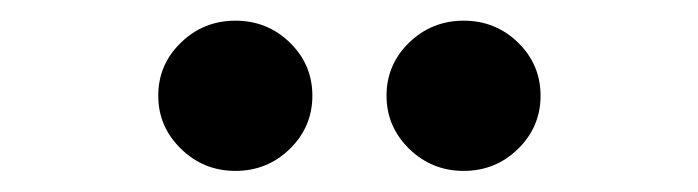

<svg xmlns="http://www.w3.org/2000/svg" viewBox="-20 -783 662 182"><path d="M419.5 -621Q389.3 -621 367.8 -642Q346.4 -663 346.4 -692.3Q346.4 -721.8 367.8 -742.6Q389.3 -763.4 419.5 -763.4Q449.8 -763.4 471.1 -742.6Q492.4 -721.8 492.4 -692.3Q492.4 -662.8 471.1 -641.9Q449.8 -621 419.5 -621ZM203.2 -621Q172.9 -621 151.5 -642Q130 -663 130 -692.3Q130 -721.8 151.5 -742.6Q172.9 -763.4 203.2 -763.4Q233.4 -763.4 254.8 -742.6Q276.1 -721.8 276.1 -692.3Q276.1 -662.8 254.8 -641.9Q233.4 -621 203.2 -621Z"/></svg>

Font: Inter Variable LoSnoCo
Style: Regular
Weight: 400
Designer: Rasmus Andersson
Foundry: rsms
Version: Version 4.000;git-a52131595; featfreeze: case,dlig,ss01,ss02